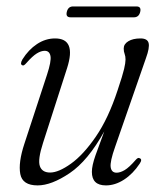

<svg xmlns="http://www.w3.org/2000/svg" viewBox="-20 -554 488 582"><path d="M403 -74.5Q412.5 -71.5 403.5 -58Q383 -27 356 -9.5Q329 8 301 8Q258.5 8 258.5 -33Q258.5 -52 269.5 -83.2Q280.5 -114.5 296 -155.5Q246.5 -66.5 191.2 -29.2Q136 8 94 8Q48 8 41.5 -26.5Q35 -61 54 -118.5L122.5 -327.5Q136 -368.5 133 -384.2Q130 -400 115.5 -400Q104.5 -400 91.5 -392Q78.5 -384 60 -363Q52 -353.5 48 -356Q39.5 -359 48 -374Q66.5 -403.5 92.2 -420.5Q118 -437.5 147 -437.5Q212 -437.5 183.5 -348L110.5 -121Q94 -70 100.8 -50.5Q107.5 -31 132 -31Q157.5 -31 195 -57.8Q232.5 -84.5 270.5 -139.8Q308.5 -195 336.5 -280.5Q352 -326.5 356.2 -345Q360.5 -363.5 360.5 -373.5Q360.5 -383.5 357.8 -390.5Q355 -397.5 355 -407Q355 -420.5 369 -429Q383 -437.5 406 -437.5Q427 -437.5 430.5 -423.5Q434 -409.5 422.5 -378L329 -109Q313 -64 315.5 -47.2Q318 -30.5 333.5 -30.5Q344.5 -30.5 358 -38.5Q371.5 -46.5 391.5 -69.5Q398.5 -77.5 403 -74.5ZM182.5 -518Q186.5 -534.5 201.5 -534.5H393.5Q409 -534.5 405 -518Q401 -501.5 386 -501.5H194Q178.5 -501.5 182.5 -518Z"/></svg>

Font: Fraunces 144pt S050 Light
Style: Italic
Weight: 300
Italic angle: -16°
Version: Version 1.000; ttfautohint (v1.8.3)